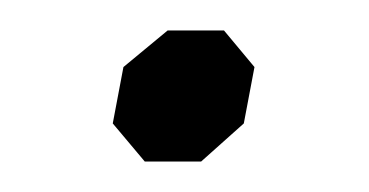

<svg xmlns="http://www.w3.org/2000/svg" viewBox="-20 -310 242 126"><path d="M54 -229 61 -266 90 -290H127L147 -266L140 -229L112 -204H75Z"/></svg>

Font: Chakra Petch Light
Style: Italic
Weight: 300
Italic angle: -10°
Designer: Katatrad Aksorn Co.,Ltd.
Foundry: Cadson Demak Co.,Ltd.
Version: Version 1.000; ttfautohint (v1.6)